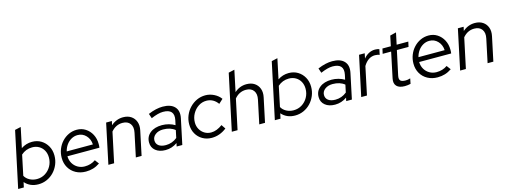

<svg xmlns="http://www.w3.org/2000/svg" viewBox="-15 -1515 6105 2323"><g transform="rotate(-15 3037.5 -354.0)"><path d="M264 9Q159 9 95 -64L81 0H10L159 -700L234 -717L181 -466Q243 -508 318 -508Q382 -508 431.5 -478Q481 -448 510 -396Q539 -344 539 -278Q539 -219 517.5 -167Q496 -115 458.5 -75.5Q421 -36 371 -13.5Q321 9 264 9ZM262 -57Q320 -57 366.5 -86Q413 -115 440.5 -164Q468 -213 468 -272Q468 -322 447 -360.5Q426 -399 388.5 -421Q351 -443 303 -443Q223 -443 164 -390L111 -138Q131 -101 172 -79Q213 -57 262 -57Z M858 9Q788 9 733 -21Q678 -51 647 -104.5Q616 -158 616 -226Q616 -284 636.5 -335.5Q657 -387 693.5 -426Q730 -465 777.5 -487Q825 -509 879 -509Q940 -509 988 -478Q1036 -447 1064 -394Q1092 -341 1092 -273Q1092 -263 1091.5 -251.5Q1091 -240 1089 -228H688Q689 -178 712 -139Q735 -100 774 -77.5Q813 -55 861 -55Q938 -55 996 -96L1034 -45Q993 -17 950 -4Q907 9 858 9ZM695 -287H1023Q1019 -355 976.5 -399.5Q934 -444 872 -444Q830 -444 793.5 -423.5Q757 -403 731.5 -367.5Q706 -332 695 -287Z M1140 0 1246 -501H1318L1307 -451Q1374 -510 1459 -510Q1518 -510 1558.5 -483Q1599 -456 1616 -409Q1633 -362 1620 -302L1556 0H1484L1546 -293Q1561 -362 1530.5 -404Q1500 -446 1435 -446Q1351 -446 1292 -376L1212 0Z M1856 7Q1779 7 1732 -31Q1685 -69 1685 -133Q1685 -207 1740.5 -251.5Q1796 -296 1889 -296Q1933 -296 1974.5 -284.5Q2016 -273 2049 -253L2062 -312Q2090 -448 1943 -448Q1883 -448 1793 -409L1773 -468Q1825 -490 1870 -500Q1915 -510 1955 -510Q2057 -510 2104.5 -458.5Q2152 -407 2133 -317L2066 0H1995L2004 -41Q1970 -17 1933.5 -5Q1897 7 1856 7ZM1875 -50Q1954 -50 2017 -101L2037 -195Q1980 -242 1888 -242Q1830 -242 1792 -213Q1754 -184 1754 -140Q1754 -98 1786 -74Q1818 -50 1875 -50Z M2435 9Q2371 9 2320 -20.5Q2269 -50 2240 -101.5Q2211 -153 2211 -219Q2211 -278 2233 -330.5Q2255 -383 2293.5 -423Q2332 -463 2382 -486Q2432 -509 2489 -509Q2545 -509 2597 -483Q2649 -457 2680 -414L2627 -365Q2572 -442 2484 -442Q2430 -442 2384.5 -412Q2339 -382 2311 -332Q2283 -282 2283 -222Q2283 -176 2304.5 -138Q2326 -100 2362.5 -78Q2399 -56 2444 -56Q2480 -56 2515.5 -70Q2551 -84 2586 -110L2621 -58Q2535 9 2435 9Z M2686 0 2835 -700 2910 -717 2854 -451Q2919 -510 3005 -510Q3064 -510 3104.5 -483Q3145 -456 3162 -409Q3179 -362 3166 -302L3102 0H3030L3092 -293Q3107 -362 3076.5 -404Q3046 -446 2981 -446Q2897 -446 2838 -376L2758 0Z M3479 9Q3374 9 3310 -64L3296 0H3225L3374 -700L3449 -717L3396 -466Q3458 -508 3533 -508Q3597 -508 3646.5 -478Q3696 -448 3725 -396Q3754 -344 3754 -278Q3754 -219 3732.5 -167Q3711 -115 3673.5 -75.5Q3636 -36 3586 -13.5Q3536 9 3479 9ZM3477 -57Q3535 -57 3581.5 -86Q3628 -115 3655.5 -164Q3683 -213 3683 -272Q3683 -322 3662 -360.5Q3641 -399 3603.5 -421Q3566 -443 3518 -443Q3438 -443 3379 -390L3326 -138Q3346 -101 3387 -79Q3428 -57 3477 -57Z M3980 7Q3903 7 3856 -31Q3809 -69 3809 -133Q3809 -207 3864.5 -251.5Q3920 -296 4013 -296Q4057 -296 4098.5 -284.5Q4140 -273 4173 -253L4186 -312Q4214 -448 4067 -448Q4007 -448 3917 -409L3897 -468Q3949 -490 3994 -500Q4039 -510 4079 -510Q4181 -510 4228.5 -458.5Q4276 -407 4257 -317L4190 0H4119L4128 -41Q4094 -17 4057.5 -5Q4021 7 3980 7ZM3999 -50Q4078 -50 4141 -101L4161 -195Q4104 -242 4012 -242Q3954 -242 3916 -213Q3878 -184 3878 -140Q3878 -98 3910 -74Q3942 -50 3999 -50Z M4307 0 4414 -501H4485L4472 -438Q4500 -473 4537 -492.5Q4574 -512 4616 -512Q4647 -512 4669 -503L4655 -435Q4645 -440 4629 -443Q4613 -446 4598 -446Q4511 -446 4453 -350L4379 0Z M4852 9Q4782 9 4750.5 -24.5Q4719 -58 4732 -119L4799 -438H4693L4707 -501H4812L4839 -628L4916 -647L4885 -501H5031L5017 -438H4871L4806 -135Q4797 -92 4814 -73.5Q4831 -55 4880 -55Q4894 -55 4907 -57.5Q4920 -60 4938 -65L4925 0Q4909 4 4889.5 6.5Q4870 9 4852 9Z M5264 9Q5194 9 5139 -21Q5084 -51 5053 -104.5Q5022 -158 5022 -226Q5022 -284 5042.5 -335.5Q5063 -387 5099.5 -426Q5136 -465 5183.5 -487Q5231 -509 5285 -509Q5346 -509 5394 -478Q5442 -447 5470 -394Q5498 -341 5498 -273Q5498 -263 5497.5 -251.5Q5497 -240 5495 -228H5094Q5095 -178 5118 -139Q5141 -100 5180 -77.5Q5219 -55 5267 -55Q5344 -55 5402 -96L5440 -45Q5399 -17 5356 -4Q5313 9 5264 9ZM5101 -287H5429Q5425 -355 5382.5 -399.5Q5340 -444 5278 -444Q5236 -444 5199.5 -423.5Q5163 -403 5137.5 -367.5Q5112 -332 5101 -287Z M5546 0 5652 -501H5724L5713 -451Q5780 -510 5865 -510Q5924 -510 5964.5 -483Q6005 -456 6022 -409Q6039 -362 6026 -302L5962 0H5890L5952 -293Q5967 -362 5936.5 -404Q5906 -446 5841 -446Q5757 -446 5698 -376L5618 0Z"/></g></svg>

Font: Red Hat Display VF
Style: Italic
Weight: 300
Italic angle: -12°
Designer: Pentagram, MCKL
Foundry: Pentagram, MCKL
Version: Version 1.010